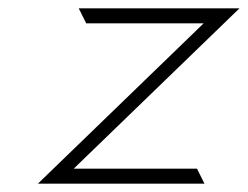

<svg xmlns="http://www.w3.org/2000/svg" viewBox="-20 -471 595 461"><path d="M71 -30H471L453 -66H157L555 -451H169L187 -415H469Z"/></svg>

Font: Charger Sport
Style: HLExtObl
Weight: 100
Designer: Jasper
Foundry: Cannot Into Space Fonts
Version: Version 1.1